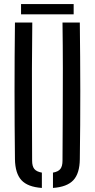

<svg xmlns="http://www.w3.org/2000/svg" viewBox="-20 -910 462 936"><path d="M52.9 -133.8Q50.9 -301.5 50.9 -466.9Q50.9 -632.4 52.9 -800H137.4Q136.2 -688.4 135.7 -575.9Q135.3 -463.4 135.8 -351Q136.4 -238.5 136.6 -126.5Q136.6 -99.8 147.3 -86.4Q158 -73 184.1 -68.5V6.2Q114.9 1.4 84.5 -31.7Q54 -64.8 52.9 -133.8ZM238.2 6.2V-68.5Q264.1 -73 274.4 -86.5Q284.7 -99.9 284.7 -126.5Q285.3 -238.5 285.9 -351Q286.4 -463.4 286.4 -575.9Q286.3 -688.4 284.7 -800H369.1Q371.2 -632.4 371.4 -466.9Q371.6 -301.5 369.1 -133.8Q368.4 -64.8 337.7 -31.7Q306.9 1.4 238.2 6.2ZM82.6 -890.1H339.1V-840H82.6Z"/></svg>

Font: Big Shoulders Stencil Text SC Thin
Style: Regular
Weight: 100
Designer: Patric King
Foundry: XO Type Co
Version: Version 2.001